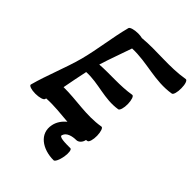

<svg xmlns="http://www.w3.org/2000/svg" viewBox="-302 -985 1411 1411"><g transform="rotate(45 403.5 -279.5)"><path d="M219 -800C184 -666 170 -534 135 -400C99 -266 41 -134 5 0C3 13 35 24 76 24C118 24 153 13 155 0C156 -3 156 -6 157 -8C236 -13 313 -3 389 3C357 29 334 62 326 101C303 209 401 275 517 275C530 275 546 241 553 200C560 159 555 125 542 125C487 125 417 125 431 99C442 64 490 52 530 52C553 52 575 30 580 1C585 0 589 0 593 -1C606 -3 617 -38 616 -79C615 -120 604 -151 591 -149C451 -125 324 -159 189 -157C202 -222 213 -287 228 -353C352 -360 461 -305 588 -326C601 -328 612 -363 611 -404C610 -445 599 -476 586 -474C473 -455 367 -468 257 -460C283 -545 316 -630 344 -714C494 -721 629 -660 785 -686C798 -688 808 -723 807 -764C807 -805 796 -836 782 -834C630 -808 490 -833 341 -819C329 -822 314 -824 298 -824C257 -824 221 -813 219 -800Z"/></g></svg>

Font: Nupuram Black Oblique
Style: Regular
Weight: 900
Designer: Santhosh Thottingal (santhosh.thottingal@gmail.com)
Foundry: SMC
Version: Version 1.000